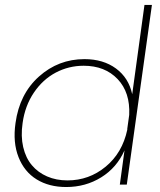

<svg xmlns="http://www.w3.org/2000/svg" viewBox="-20 -750 651 780"><path d="M597.2 -730 509.8 -105 495.1 0H466.8L485.8 -139.2Q454.6 -68.8 391.1 -29.5Q327.6 9.8 249 9.8Q179.2 9.8 128.9 -21.2Q78.6 -52.2 55.2 -111.8Q31.7 -171.4 43 -250Q59.1 -368.2 138.2 -439Q217.3 -509.8 323.2 -509.8Q399.4 -509.8 451.2 -471.7Q502.9 -433.6 517.1 -367.2L566.9 -730ZM71.8 -250Q64 -196.8 74.2 -152.6Q84.5 -108.4 109.4 -78.9Q134.3 -49.3 171.4 -33.2Q208.5 -17.1 253.9 -17.1Q341.8 -17.1 409.4 -73Q477.1 -128.9 497.1 -223.1V-227.1L504.9 -283.2Q509.3 -374.5 457.8 -428.7Q406.2 -482.9 319.8 -482.9Q259.3 -482.9 206.5 -455.1Q153.8 -427.2 117.7 -373.8Q81.5 -320.3 71.8 -250Z"/></svg>

Font: Human Sans ExtraLight
Style: Italic
Weight: 200
Italic angle: -8°
Designer: Tim Radville
Foundry: Continuum
Version: Version 1.000;FEAKit 1.0